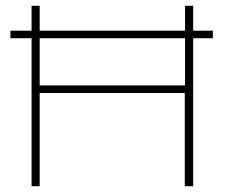

<svg xmlns="http://www.w3.org/2000/svg" viewBox="-20 -643 790 663"><path d="M89 0V-511H16V-537H89V-623H117V-537H619V-623H647V-537H715V-511H647V0H618V-322H117V0ZM117 -348H619V-511H117Z"/></svg>

Font: Inconsolata ExtraExpanded ExtraLight
Style: Regular
Weight: 200
Width: 8
Monospace: yes
Designer: Raph Levien, Cyreal, Brenton Simpson
Foundry: Raph Levien, Cyreal, Google
Version: Version 3.100; ttfautohint (v1.8.4.7-5d5b)